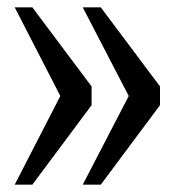

<svg xmlns="http://www.w3.org/2000/svg" viewBox="-20 -502 481 522"><path d="M229 -267 68 -482H20L144 -241L20 0H68L229 -216ZM415 -267 254 -482H205L330 -241L205 0H254L415 -216Z"/></svg>

Font: Veleka
Style: Regular
Weight: 400
Designer: Stefan Peev, Context Ltd, 2016; SIL International, 1997-2014.
Foundry: Stefan Peev, Context Ltd, 2016
Version: Version 1.000